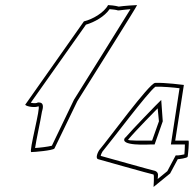

<svg xmlns="http://www.w3.org/2000/svg" viewBox="-20 -742 766 755"><path d="M79 -330C86 -322 119 -318 131 -324C142 -324 92 -144 103 -144C114 -144 187 -150 194 -158L284 -344C350 -450 522 -722 519 -722C513 -722 465 -719 447 -716C433 -720 411 -722 405 -722C389 -692 344 -666 310 -658ZM101 -338 318 -645C352 -655 391 -677 411 -706C422 -705 435 -704 444 -701H447C456 -702 479 -705 493 -706C452 -639 326 -438 271 -350L184 -169C169 -165 136 -161 118 -160C122 -190 139 -265 145 -303C145 -305 159 -339 133 -339H129C125 -336 114 -335 101 -338ZM366 -116C366 -116 578 -56 583 -56C588 -56 583 -3 584 -7L649 -60L679 -116C682 -116 717 -120 718 -126C719 -130 725 -189 721 -189H669L703 -408C703 -408 626 -418 590 -416C567 -415 404 -191 372 -154C364 -144 354 -119 366 -116ZM376 -129C377 -135 381 -143 383 -146C415 -184 561 -379 591 -401C617 -402 664 -398 686 -395L652 -174H707C707 -161 706 -146 705 -135C697 -133 683 -131 681 -131H671L638 -69L600 -38C600 -47 607 -63 590 -70C575 -73 402 -122 376 -129ZM472 -201C446 -166 566 -174 576 -174H588L620 -265L614 -349L591 -326C591 -326 504 -237 473 -201ZM484 -193C513 -228 600 -316 600 -316L605 -265L578 -189C541 -189 480 -188 484 -193Z"/></svg>

Font: Ampere
Style: OuLnIta
Weight: 400
Version: Version 1